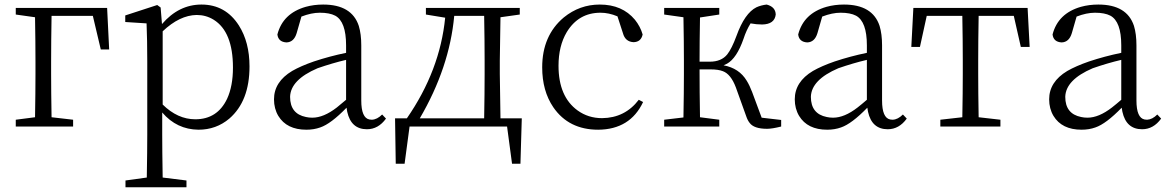

<svg xmlns="http://www.w3.org/2000/svg" viewBox="-20 -545 5034 827"><path d="M379.9 -476.6H202.1Q200.2 -367.2 200.2 -279.3V-226.6Q200.2 -149.4 202.1 -40L294.9 -29.3V0H47.9V-29.3L130.9 -40Q132.8 -149.4 132.8 -226.6V-279.3Q132.8 -361.3 130.9 -470.7L47.9 -482.4V-510.7H441.4L450.2 -332H414.1Z M680.7 -410.2V-94.7Q745.1 -31.2 821.3 -31.2Q916 -31.2 958 -119.1Q983.4 -173.8 983.4 -253.9Q983.4 -408.2 900.4 -460Q867.2 -480.5 827.1 -480.5Q753.9 -479.5 680.7 -410.2ZM671.9 -512.7 677.7 -441.4Q750 -525.4 847.7 -525.4Q951.2 -525.4 1008.8 -435.5Q1054.7 -363.3 1054.7 -258.8Q1054.7 -109.4 967.8 -34.2Q911.1 13.7 835 13.7Q741.2 12.7 678.7 -60.5V32.2Q678.7 101.6 680.7 219.7L783.2 232.4V261.7H520.5V232.4L612.3 219.7Q614.3 102.5 614.3 34.2V-279.3Q614.3 -373 611.3 -444.3L519.5 -450.2V-478.5L657.2 -523.4Z M1470.7 -115.2V-287.1Q1412.1 -273.4 1347.7 -251Q1231.4 -201.2 1229.5 -127.9Q1229.5 -54.7 1297.9 -41Q1310.5 -38.1 1325.2 -38.1Q1374 -38.1 1430.7 -82Q1448.2 -95.7 1470.7 -115.2ZM1626 -51.8 1642.6 -34.2Q1609.4 11.7 1560.5 11.7Q1492.2 11.7 1475.6 -63.5Q1473.6 -72.3 1472.7 -81.1Q1405.3 -11.7 1359.4 3.9Q1332 13.7 1299.8 13.7Q1214.8 13.7 1178.7 -45.9Q1160.2 -77.1 1160.2 -117.2Q1160.2 -192.4 1238.3 -239.3Q1275.4 -260.7 1332 -280.3Q1399.4 -302.7 1470.7 -317.4V-349.6Q1470.7 -452.1 1423.8 -477.5Q1399.4 -490.2 1357.4 -490.2Q1321.3 -490.2 1278.3 -473.6L1257.8 -402.3Q1246.1 -363.3 1213.9 -362.3Q1178.7 -364.3 1174.8 -396.5Q1198.2 -487.3 1296.9 -515.6Q1332 -525.4 1372.1 -525.4Q1495.1 -525.4 1525.4 -433.6Q1536.1 -398.4 1536.1 -349.6V-112.3Q1536.1 -37.1 1571.3 -30.3Q1576.2 -29.3 1582 -29.3Q1604.5 -30.3 1626 -51.8Z M1788.1 -35.2H2065.4Q2067.4 -144.5 2067.4 -226.6V-284.2Q2067.4 -367.2 2065.4 -476.6H1936.5Q1916 -253.9 1788.1 -35.2ZM2135.7 -35.2H2227.5L2221.7 160.2H2185.5L2164.1 0H1744.1L1722.7 160.2H1684.6L1681.6 -35.2H1732.4Q1875 -241.2 1897.5 -468.8L1814.5 -482.4V-510.7H2218.8V-482.4L2135.7 -470.7Q2132.8 -306.6 2132.8 -284.2V-226.6Q2132.8 -197.3 2135.7 -35.2Z M2731.4 -115.2 2750 -105.5Q2694.3 12.7 2556.6 13.7Q2429.7 13.7 2363.3 -83Q2315.4 -153.3 2315.4 -254.9Q2315.4 -391.6 2408.2 -469.7Q2476.6 -525.4 2563.5 -525.4Q2660.2 -525.4 2714.8 -460Q2738.3 -430.7 2748 -396.5Q2741.2 -364.3 2709 -363.3Q2672.9 -365.2 2663.1 -402.3L2639.6 -474.6Q2602.5 -490.2 2566.4 -490.2Q2471.7 -490.2 2420.9 -406.2Q2385.7 -346.7 2385.7 -261.7Q2385.7 -128.9 2467.8 -69.3Q2513.7 -36.1 2573.2 -36.1Q2671.9 -37.1 2731.4 -115.2Z M3260.7 -38.1 3344.7 -28.3V0Q3305.7 9.8 3284.2 9.8Q3227.5 9.8 3209 -15.6Q3200.2 -26.4 3194.3 -43.9L3149.4 -168.9Q3127.9 -225.6 3093.8 -238.3Q3074.2 -246.1 3041 -246.1H2993.2Q2993.2 -149.4 2995.1 -40L3078.1 -29.3V0H2840.8V-29.3L2923.8 -39.1Q2925.8 -150.4 2925.8 -226.6V-284.2Q2925.8 -361.3 2923.8 -470.7L2840.8 -482.4V-510.7H3078.1V-482.4L2995.1 -469.7Q2993.2 -362.3 2993.2 -279.3H3037.1Q3086.9 -279.3 3112.3 -310.5Q3131.8 -335 3152.3 -390.6Q3187.5 -488.3 3238.3 -513.7Q3257.8 -522.5 3282.2 -525.4Q3320.3 -515.6 3321.3 -482.4Q3316.4 -440.4 3262.7 -439.5Q3238.3 -439.5 3212.9 -444.3Q3194.3 -414.1 3182.6 -377.9Q3153.3 -293.9 3111.3 -270.5Q3103.5 -266.6 3096.7 -263.7Q3164.1 -251 3196.3 -197.3Q3209 -176.8 3219.7 -148.4Z M3713.9 -115.2V-287.1Q3655.3 -273.4 3590.8 -251Q3474.6 -201.2 3472.7 -127.9Q3472.7 -54.7 3541 -41Q3553.7 -38.1 3568.4 -38.1Q3617.2 -38.1 3673.8 -82Q3691.4 -95.7 3713.9 -115.2ZM3869.1 -51.8 3885.7 -34.2Q3852.5 11.7 3803.7 11.7Q3735.4 11.7 3718.8 -63.5Q3716.8 -72.3 3715.8 -81.1Q3648.4 -11.7 3602.5 3.9Q3575.2 13.7 3543 13.7Q3458 13.7 3421.9 -45.9Q3403.3 -77.1 3403.3 -117.2Q3403.3 -192.4 3481.4 -239.3Q3518.6 -260.7 3575.2 -280.3Q3642.6 -302.7 3713.9 -317.4V-349.6Q3713.9 -452.1 3667 -477.5Q3642.6 -490.2 3600.6 -490.2Q3564.5 -490.2 3521.5 -473.6L3501 -402.3Q3489.3 -363.3 3457 -362.3Q3421.9 -364.3 3418 -396.5Q3441.4 -487.3 3540 -515.6Q3575.2 -525.4 3615.2 -525.4Q3738.3 -525.4 3768.6 -433.6Q3779.3 -398.4 3779.3 -349.6V-112.3Q3779.3 -37.1 3814.5 -30.3Q3819.3 -29.3 3825.2 -29.3Q3847.7 -30.3 3869.1 -51.8Z M4346.7 -476.6H4195.3Q4193.4 -367.2 4193.4 -284.2V-226.6Q4193.4 -149.4 4195.3 -40L4289.1 -29.3V0H4030.3V-29.3L4125 -40Q4127 -149.4 4127 -226.6V-284.2Q4127 -367.2 4125 -476.6H3971.7L3942.4 -342.8H3905.3L3914.1 -510.7H4406.2L4415 -342.8H4377Z M4809.6 -115.2V-287.1Q4751 -273.4 4686.5 -251Q4570.3 -201.2 4568.4 -127.9Q4568.4 -54.7 4636.7 -41Q4649.4 -38.1 4664.1 -38.1Q4712.9 -38.1 4769.5 -82Q4787.1 -95.7 4809.6 -115.2ZM4964.8 -51.8 4981.4 -34.2Q4948.2 11.7 4899.4 11.7Q4831.1 11.7 4814.5 -63.5Q4812.5 -72.3 4811.5 -81.1Q4744.1 -11.7 4698.2 3.9Q4670.9 13.7 4638.7 13.7Q4553.7 13.7 4517.6 -45.9Q4499 -77.1 4499 -117.2Q4499 -192.4 4577.1 -239.3Q4614.3 -260.7 4670.9 -280.3Q4738.3 -302.7 4809.6 -317.4V-349.6Q4809.6 -452.1 4762.7 -477.5Q4738.3 -490.2 4696.3 -490.2Q4660.2 -490.2 4617.2 -473.6L4596.7 -402.3Q4585 -363.3 4552.7 -362.3Q4517.6 -364.3 4513.7 -396.5Q4537.1 -487.3 4635.7 -515.6Q4670.9 -525.4 4710.9 -525.4Q4834 -525.4 4864.3 -433.6Q4875 -398.4 4875 -349.6V-112.3Q4875 -37.1 4910.2 -30.3Q4915 -29.3 4920.9 -29.3Q4943.4 -30.3 4964.8 -51.8Z"/></svg>

Font: GenYoMin JP Light
Style: Regular
Weight: 300
Version: Version 1.001;PS 1;hotconv 16.6.51;makeotf.lib2.5.65220 DEVE